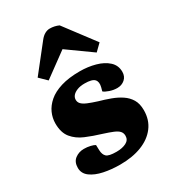

<svg xmlns="http://www.w3.org/2000/svg" viewBox="-198 -918 930 1037"><g transform="rotate(-30 266.5 -399.5)"><path d="M259 -56Q296 -56 320 -68.5Q344 -81 344 -107Q344 -124 334 -135.5Q324 -147 301.5 -156.5Q279 -166 241 -178Q191 -193 147 -211.5Q103 -230 76 -263Q49 -296 49 -353Q49 -387 63 -418.5Q77 -450 107 -476Q137 -502 186 -517Q235 -532 304 -532Q354 -532 399.5 -519.5Q445 -507 473.5 -481Q502 -455 502 -415Q502 -386 482.5 -369Q463 -352 435 -352Q412 -352 388.5 -360Q365 -368 355 -377L361 -399Q369 -430 354.5 -446Q340 -462 293 -462Q266 -462 247 -454.5Q228 -447 218 -435.5Q208 -424 208 -409Q208 -394 218.5 -383Q229 -372 251.5 -362.5Q274 -353 309 -342Q345 -332 379 -319.5Q413 -307 440 -289Q467 -271 483 -244.5Q499 -218 499 -177Q499 -117 466.5 -74Q434 -31 376.5 -8.5Q319 14 242 14Q188 14 140.5 4Q93 -6 63.5 -28Q34 -50 34 -85Q34 -122 58 -140Q82 -158 113 -158Q134 -158 153 -153.5Q172 -149 181 -143L182 -110Q183 -83 197 -69.5Q211 -56 259 -56ZM475 -614 434 -574 283 -682 134 -573 90 -616 218 -778Q232 -796 247.5 -804.5Q263 -813 278 -813Q293 -813 307 -810Q321 -807 334 -801Z"/></g></svg>

Font: Literata ExtraBold
Style: Italic
Weight: 800
Italic angle: -2°
Designer: Latin by Veronika Burian and Jose Scaglione. Greek by Irene Vlachou. Cyrillic by Vera Evstafieva
Foundry: TypeTogether
Version: Version 3.002